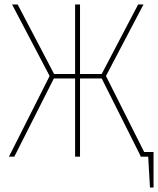

<svg xmlns="http://www.w3.org/2000/svg" viewBox="-20 -701 707 859"><path d="M625 -21H667V138H651L643 0H610L604 -13L435 -350H338V0H316V-350H221L44 0H20L202 -361L34 -681H59L222 -370H316V-681H338V-370H435L598 -681H622L454 -361Z"/></svg>

Font: Fira Sans Condensed Thin
Style: Regular
Weight: 250
Width: 3
Designer: Carrois Corporate & Edenspiekermann AG
Foundry: Carrois Corporate GbR & Edenspiekermann AG
Version: Version 4.203